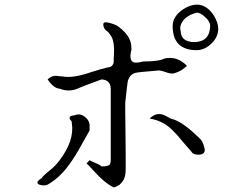

<svg xmlns="http://www.w3.org/2000/svg" viewBox="-20 -796 1040 834"><path d="M887 -597Q862 -578 835 -578Q730 -578 730 -683Q730 -725 776 -756Q808 -776 835 -776Q877 -776 908 -730Q928 -698 928 -671Q928 -629 887 -597ZM765 -660Q766 -615 823 -613Q891 -614 893 -683Q893 -705 864 -728Q848 -741 835 -741Q783 -728 767 -692Q760 -677 765 -660ZM482 16Q476 18 474 18Q434 -1 386 -55Q376 -66 368.5 -74Q361 -82 356 -86L369 -100Q374 -97 380.5 -94Q387 -91 395 -88Q413 -81 421 -73Q452 -73 458 -83Q461 -91 461 -100V-411Q460 -449 421 -451Q377 -435 351 -425Q325 -415 317 -411Q278 -395 239 -411Q227 -411 214 -421Q201 -431 194 -441L187 -451Q206 -470 231 -466Q238 -465 243 -464.5Q248 -464 252 -464Q296 -455 377 -483Q402 -491 419.5 -496Q437 -501 447 -503Q466 -503 473 -521Q474 -524 474 -529Q474 -534 474 -541Q474 -548 475 -558Q478 -614 463 -639Q459 -644 455.5 -649.5Q452 -655 447 -659Q433 -667 429 -684Q426 -701 443 -699Q460 -697 486 -686Q537 -652 548 -611Q551 -596 551 -580Q537 -527 567 -524Q579 -523 603 -529Q670 -529 695 -542Q743 -552 780 -521Q783 -519 786 -516Q789 -513 792 -510Q792 -510 787 -505.5Q782 -501 771 -493Q753 -482 734 -477Q722 -474 693 -485Q678 -490 669 -490Q623 -486 597.5 -483.5Q572 -481 567 -479Q543 -472 535 -443Q534 -436 531 -413Q528 -390 524 -350Q524 -341 524 -309.5Q524 -278 525 -225Q526 -157 526 -115.5Q526 -74 526 -60Q526 -26 513 -9Q510 -5 507 -1.5Q504 2 500 6Q500 6 495.5 8.5Q491 11 482 16ZM846 -124Q821 -123 812 -136Q811 -137 811 -138Q805 -145 796 -155Q787 -165 775 -179Q726 -241 691 -260Q663 -276 630 -281Q662 -313 699 -293Q703 -291 710.5 -287Q718 -283 721 -281Q767 -271 830 -211Q833 -209 842 -200L852 -190Q857 -184 861 -175Q865 -166 866 -160L868 -154Q875 -127 846 -124ZM187 6Q171 13 151 6Q131 -3 158 -20Q159 -21 160 -21Q167 -33 199 -58Q225 -80 239 -100Q304 -186 292 -261Q292 -266 291 -269Q275 -285 288 -292Q296 -295 304 -295Q330 -307 355 -283Q367 -271 369 -255V-229Q365 -222 359.5 -212Q354 -202 346 -188Q318 -136 293.5 -99.5Q269 -63 249 -43Q235 -28 219.5 -16Q204 -4 187 6Z"/></svg>

Font: New Tegomin
Style: Regular
Weight: 400
Designer: Kyosuke Nagai
Version: Version 1.000